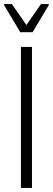

<svg xmlns="http://www.w3.org/2000/svg" viewBox="-23 -917 258 937"><path d="M79 0V-688H133V0ZM76 -760 -3 -892V-897H35L106 -795L177 -897H215V-892L136 -760Z"/></svg>

Font: Saira Condensed Light
Style: Regular
Weight: 300
Width: 3
Designer: Hector Gatti with collaboration of the Omnibus-Type team
Foundry: Omnibus-Type
Version: Version 1.101